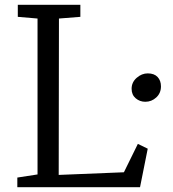

<svg xmlns="http://www.w3.org/2000/svg" viewBox="-20 -778 720 798"><path d="M314 -708 225 -701 224 -51 495 -62 553 -180 594 -160 562 0H52V-40L136 -53V-701L54 -708V-758H314ZM649 -419Q649 -391 629.5 -373Q610 -355 584 -355Q561 -355 544 -369.5Q527 -384 527 -409Q527 -436 548 -454.5Q569 -473 594 -473Q621 -473 635 -458Q649 -443 649 -419Z"/></svg>

Font: Martel
Style: Regular
Weight: 400
Designer: Dan Reynolds
Foundry: Dan Reynolds
Version: Version 1.001; ttfautohint (v1.1) -l 5 -r 5 -G 72 -x 0 -D la